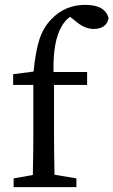

<svg xmlns="http://www.w3.org/2000/svg" viewBox="-20 -769 466 789"><path d="M34 -464 118 -475Q126 -557 141.5 -605.5Q157 -654 189 -688Q246 -749 330 -749Q412 -749 426 -695Q424 -675 408 -662.5Q392 -650 365 -650Q329 -650 293 -680L268 -700Q247 -685 233 -660Q197 -598 200 -473H338V-420H202V-210Q202 -157 204 -51L294 -36V0H36V-36L115 -50Q117 -156 117 -210V-420H34Z"/></svg>

Font: TypoPRO Source Serif Pro
Style: Regular
Weight: 400
Designer: Frank Grießhammer
Foundry: Adobe Systems Incorporated
Version: Version 1.017;PS 1.0;hotconv 1.0.79;makeotf.lib2.5.61930